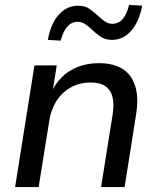

<svg xmlns="http://www.w3.org/2000/svg" viewBox="-20 -755 640 775"><path d="M41 0 119 -491H209L192 -384H188Q216 -442 265.5 -471Q315 -500 380 -500Q437 -500 473.5 -477.5Q510 -455 525 -410Q540 -365 530 -297L483 0H388L435 -295Q441 -336 434 -364Q427 -392 405.5 -407Q384 -422 346 -422Q301 -422 265.5 -402Q230 -382 208 -347.5Q186 -313 179 -268L136 0ZM225 -591 173 -594Q185 -660 217.5 -696Q250 -732 296 -732Q324 -732 343 -718Q362 -704 378 -689Q391 -677 404 -668Q417 -659 433 -659Q459 -659 475.5 -678.5Q492 -698 501 -735L554 -732Q541 -666 509 -630Q477 -594 432 -594Q404 -594 384.5 -608Q365 -622 349 -637Q336 -650 323 -658.5Q310 -667 294 -667Q269 -667 252 -648Q235 -629 225 -591Z"/></svg>

Font: Nunito Sans 10pt Medium
Style: Italic
Weight: 500
Italic angle: -9°
Designer: Vernon Adams
Foundry: Vernon Adams
Version: Version 3.101;gftools[0.9.27]